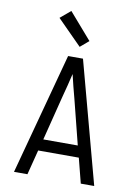

<svg xmlns="http://www.w3.org/2000/svg" viewBox="-98 -978 747 1042"><g transform="rotate(10 275.0 -457.0)"><path d="M54 0 234 -670H316L496 0H422L387 -137H163L128 0ZM370 -201 308 -447Q299 -479 291 -512Q283 -545 275 -578Q267 -545 259 -512Q251 -479 242 -447L180 -201ZM287 -730 152 -866 209 -914 334 -770Z"/></g></svg>

Font: Lode Term
Style: Regular
Weight: 400
Monospace: yes
Designer: Belleve Invis
Foundry: Belleve Invis
Version: Version 29.2.0